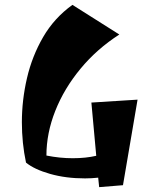

<svg xmlns="http://www.w3.org/2000/svg" viewBox="-20 -720 616 790"><path d="M388 50 384 11Q357 14 330 14Q251 14 186 -4.5Q121 -23 87 -51Q70 -131 70 -217Q70 -308 91 -398.5Q112 -489 157.5 -567.5Q203 -646 278 -700L471 -578Q379 -519 311.5 -437.5Q244 -356 207.5 -264Q171 -172 171 -80Q226 -69 279 -69Q333 -69 376 -79L356 -298L546 -310L486 42Z"/></svg>

Font: Joti One
Style: Regular
Weight: 400
Designer: Eduardo Rodriguez Tunni
Foundry: Eduardo Rodriguez Tunni
Version: Version 1.002; ttfautohint (v1.8.4.7-5d5b);gftools[0.9.24]